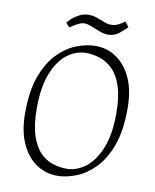

<svg xmlns="http://www.w3.org/2000/svg" viewBox="-86 -825 726 899"><g transform="rotate(10 277.5 -375.0)"><path d="M247 9Q193 9 148 -21Q103 -51 76 -110Q49 -169 49 -255Q49 -360 75 -430.5Q101 -501 142.5 -543Q184 -585 231 -603Q278 -621 320 -621Q375 -621 419.5 -591Q464 -561 491 -502.5Q518 -444 518 -357Q518 -252 492 -181.5Q466 -111 424.5 -69Q383 -27 336 -9Q289 9 247 9ZM285 -31Q332 -31 374.5 -63Q417 -95 443.5 -160.5Q470 -226 470 -326Q470 -404 453.5 -454Q437 -504 409.5 -531.5Q382 -559 348.5 -570Q315 -581 282 -581Q235 -581 193 -549.5Q151 -518 125 -452.5Q99 -387 99 -286Q99 -209 115 -159Q131 -109 157.5 -81Q184 -53 217.5 -42Q251 -31 285 -31ZM183 -685 165 -705Q173 -714 181.5 -722Q190 -730 199.5 -736.5Q209 -743 218.5 -748Q228 -753 239 -756Q250 -759 263 -759Q284 -759 303.5 -752Q323 -745 340.5 -738Q358 -731 372 -731Q392 -731 408.5 -739.5Q425 -748 437 -758L456 -734Q446 -725 436.5 -716Q427 -707 417 -699.5Q407 -692 394.5 -687.5Q382 -683 366 -683Q348 -683 326 -691.5Q304 -700 284 -708Q264 -716 251 -716Q238 -716 223.5 -709Q209 -702 198 -694.5Q187 -687 183 -685Z"/></g></svg>

Font: Ancizar Sans Thin
Style: Italic
Weight: 100
Italic angle: -4°
Designer: Cesar Puertas, Viviana Monsalve, Julian Moncada, Julian Prieto, Jose Castro, Mariel Hernandez, Felipe Aragon, Sara Alarc
Version: Version 8.100